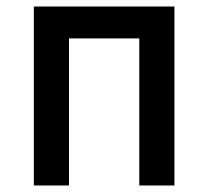

<svg xmlns="http://www.w3.org/2000/svg" viewBox="-20 -570 640 590"><path d="M84 0V-550H516V0H408V-452H192V0Z"/></svg>

Font: Pitagon Sans Mono SemiBold
Style: Regular
Weight: 600
Monospace: yes
Designer: Travis Tran
Foundry: Pitagon
Version: Version 1.001; ttfautohint (v1.8.4.7-5d5b);gftools[0.9.26]